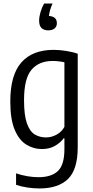

<svg xmlns="http://www.w3.org/2000/svg" viewBox="-20 -832 522 1082"><path d="M202 230Q170.5 230 134.8 224.8Q99 219.5 70.5 209.5V145Q135.5 166.5 197.5 166.5Q269.5 166.5 306.2 131.8Q343 97 343 8.5V-52.5H338.5Q321 -28 289.8 -10Q258.5 8 216 8Q169.5 8 128.8 -16.8Q88 -41.5 63 -100.2Q38 -159 38 -260.5Q38 -409.5 100.5 -480.2Q163 -551 282 -551Q315.5 -551 353.2 -545Q391 -539 418 -529V-2Q418 123.5 363 176.8Q308 230 202 230ZM239.5 -57.5Q269.5 -57.5 298.2 -72.8Q327 -88 343 -117V-481Q330.5 -484 312.2 -486.2Q294 -488.5 277 -488.5Q200 -488.5 157.8 -439.2Q115.5 -390 115.5 -268Q115.5 -182 131.8 -136.5Q148 -91 176 -74.2Q204 -57.5 239.5 -57.5ZM252 -661Q200.5 -661 200.5 -715.5Q200.5 -736.5 208 -762.8Q215.5 -789 228.5 -812H276Q266.5 -790.5 262 -773.8Q257.5 -757 255.5 -742Q300.5 -739.5 300.5 -701Q300.5 -683 288 -672Q275.5 -661 252 -661Z"/></svg>

Font: Encode Sans Condensed Condensed
Style: Regular
Weight: 400
Width: 3
Designer: Multiple Designers
Foundry: Impallari Type
Version: Version 3.000; ttfautohint (v1.8.3) -l 8 -r 50 -G 200 -x 14 